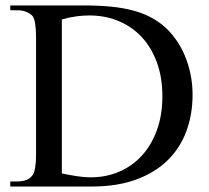

<svg xmlns="http://www.w3.org/2000/svg" viewBox="-20 -682 763 702"><path d="M684.1 -335Q684.1 -265.1 662.1 -204.1Q640.1 -143.1 594.7 -97.7Q549.3 -52.2 479.5 -26.1Q409.7 0 314 0H17.6V-18.6H42.5Q63.5 -18.6 78.4 -24.9Q93.3 -31.2 101.1 -44.9Q106 -53.2 108.9 -71.3Q111.8 -89.4 111.8 -117.7V-545.4Q111.8 -606.4 99.1 -623.5Q88.9 -633.8 75 -639.2Q61 -644.5 42.5 -644.5H17.6V-662.1H286.6Q341.8 -662.1 386 -657.7Q430.2 -653.3 465.8 -643.8Q501.5 -634.3 530 -619.4Q558.6 -604.5 582 -584Q605 -563.5 623.8 -536.6Q642.6 -509.8 656 -478Q669.4 -446.3 676.8 -410.2Q684.1 -374 684.1 -335ZM573.7 -330.1Q573.7 -398.9 553.7 -453.6Q533.7 -508.3 498.3 -546.4Q462.9 -584.5 413.8 -605Q364.7 -625.5 306.2 -625.5Q284.2 -625.5 259.5 -622.3Q234.9 -619.1 206.1 -610.8V-47.9Q236.8 -41.5 262.7 -37.6Q288.6 -33.7 309.6 -33.7Q365.7 -33.2 414.1 -53.5Q462.4 -73.7 497.8 -112.1Q533.2 -150.4 553.5 -205.6Q573.7 -260.7 573.7 -330.1Z"/></svg>

Font: Goda
Style: Regular
Weight: 400
Version: 1.0.5